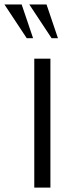

<svg xmlns="http://www.w3.org/2000/svg" viewBox="-91 -851 309 871"><path d="M143.1 -677.7 42 -830.6H120.1L171.9 -677.7ZM30.3 -677.7 -70.8 -830.6H7.3L59.1 -677.7ZM64.5 0V-585H137.7V0Z"/></svg>

Font: Oswald-Light
Style: Light
Weight: 300
Designer: vernon adams
Foundry: vernon adams
Version: Version ; ttfautohint (v0.92.18-e454-dirty) -l 8 -r 50 -G 20